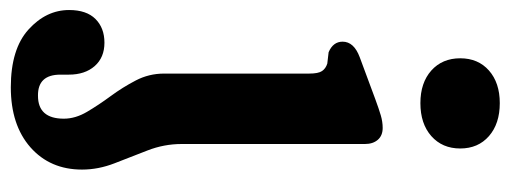

<svg xmlns="http://www.w3.org/2000/svg" viewBox="-360 -406 967 364"><g transform="rotate(90 124.0 -224.5)"><path d="M138 -537.5Q99.5 -537.5 76.2 -558.2Q53 -579 53 -613Q53 -647 76.2 -667.5Q99.5 -688 138 -688Q177 -688 200.5 -667.5Q224 -647 224 -613Q224 -579 200.5 -558.2Q177 -537.5 138 -537.5ZM215.5 -85Q215.5 -51.5 227.8 -20Q240 11.5 252 42.2Q264 73 264 104Q264 164.5 221.8 201.8Q179.5 239 108 239Q35.5 239 -1.5 205.5Q-38.5 172 -38.5 128.5Q-38.5 95.5 -21.5 78.5Q-4.5 61.5 23.5 61.5Q51.5 61.5 67.8 80Q84 98.5 84 129V145Q84 188 124 187.5Q167.5 187.5 167.5 138.5Q167.5 116.5 154.5 94.5Q141.5 72.5 124.8 49.8Q108 27 95 2Q82 -23 82 -51.5V-326.5Q82 -344 77.2 -351Q72.5 -358 63 -361L41.5 -363.5Q21.5 -372 21.5 -390Q21.5 -411.5 51 -422.5L130.5 -452Q149.5 -459 161.5 -462.5Q173.5 -466 185 -466Q199.5 -466 207.5 -456.8Q215.5 -447.5 215.5 -432.5Z"/></g></svg>

Font: Fraunces 72pt SuperSoft SemiBold
Style: Regular
Weight: 600
Version: Version 1.000;[b76b70a41]